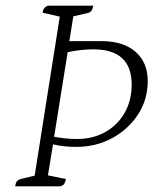

<svg xmlns="http://www.w3.org/2000/svg" viewBox="-20 -661 574 681"><path d="M34 0Q36 -22 53 -26L103 -38L192 -602L131 -616Q134 -637 152 -641H311Q307 -618 292 -615L240 -603L226 -515H342Q418 -515 461 -477Q504 -439 504 -374Q504 -308 470 -255.5Q436 -203 378.5 -171.5Q321 -140 250 -140Q206 -140 168 -149L150 -39L214 -26Q211 -14 207.5 -8.5Q204 -3 193 0ZM311 -486Q268 -486 220 -476L172 -176Q186 -173 208.5 -170.5Q231 -168 253 -168Q310 -168 354 -193Q398 -218 422.5 -261.5Q447 -305 447 -361Q447 -486 311 -486Z"/></svg>

Font: Petrona ExtraLight
Style: Italic
Weight: 200
Italic angle: -9°
Designer: Ringo R. Seeber
Foundry: Ringo R. Seeber
Version: Version 2.001; ttfautohint (v1.8.3)